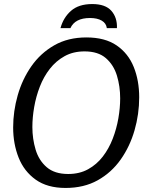

<svg xmlns="http://www.w3.org/2000/svg" viewBox="-20 -919 748 949"><path d="M304 10Q214 10 156.5 -31Q99 -72 72 -140Q45 -208 45 -289Q45 -369 67.5 -448Q90 -527 135 -591.5Q180 -656 248 -695Q316 -734 407 -734Q499 -734 556.5 -694.5Q614 -655 641 -588Q668 -521 668 -438Q668 -355 645 -275Q622 -195 576.5 -130.5Q531 -66 463 -28Q395 10 304 10ZM317 -59Q373 -59 415.5 -82.5Q458 -106 488 -145Q518 -184 537 -233Q556 -282 565 -334Q574 -386 574 -433Q574 -492 558 -545Q542 -598 503.5 -631.5Q465 -665 398 -665Q342 -665 299.5 -641.5Q257 -618 226.5 -579Q196 -540 177 -491Q158 -442 149 -390Q140 -338 140 -291Q140 -233 156 -179.5Q172 -126 211 -92.5Q250 -59 317 -59ZM279 -780Q293 -832 331 -865.5Q369 -899 436 -899Q501 -899 530.5 -865.5Q560 -832 558 -780H508Q505 -804 483 -817Q461 -830 425 -830Q351 -830 328 -780Z"/></svg>

Font: Rosario Light
Style: Italic
Weight: 300
Italic angle: -8.05°
Designer: Hector Gatti
Foundry: Omnibus Type
Version: Version 1.101; ttfautohint (v1.8.1.43-b0c9)